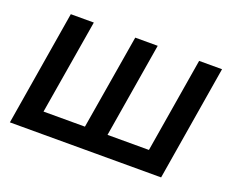

<svg xmlns="http://www.w3.org/2000/svg" viewBox="-90 -670 991 819"><g transform="rotate(20 405.0 -261.0)"><path d="M104.5 -522.5H209L137.2 -92.3H325.2L397 -522.5H499L427.7 -92.3H615.7L687 -522.5H791L704.6 0H18.1Z"/></g></svg>

Font: Inter 28pt Medium
Style: Italic
Weight: 500
Italic angle: -9.3988°
Designer: Rasmus Andersson
Foundry: rsms
Version: Version 4.001;git-66647c0bb